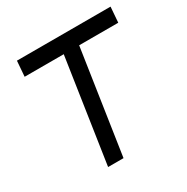

<svg xmlns="http://www.w3.org/2000/svg" viewBox="-160 -838 950 976"><g transform="rotate(-30 315.0 -350.0)"><path d="M617.5 -700 610.5 -609.5H381L289.5 0H199L290.5 -609.5H61L68 -700Z"/></g></svg>

Font: Urbanist Medium
Style: Italic
Weight: 500
Italic angle: -8°
Designer: Corey Hu
Foundry: Corey Hu
Version: Version 1.330; ttfautohint (v1.8.4.7-5d5b)